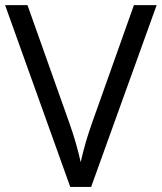

<svg xmlns="http://www.w3.org/2000/svg" viewBox="-20 -734 635 754"><path d="M505.9 -713.9H595.2L337.9 0H255.9L0 -713.9H87.9L252 -252Q280.3 -172.4 296.9 -97.2Q314.5 -176.3 342.8 -254.9Z"/></svg>

Font: CAA NEO Sans
Style: Regular
Weight: 400
Version: Version 1.10